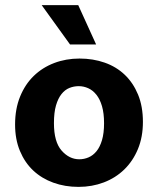

<svg xmlns="http://www.w3.org/2000/svg" viewBox="-20 -720 618 751"><path d="M539 -243Q539 -184 519.5 -137Q500 -90 466 -57Q432 -24 386 -6.5Q340 11 287 11Q234 11 188.5 -5.5Q143 -22 110 -53Q77 -84 58 -129.5Q39 -175 39 -233Q39 -294 58.5 -342Q78 -390 112 -423Q146 -456 192 -473.5Q238 -491 291 -491Q344 -491 389.5 -475Q435 -459 468 -427.5Q501 -396 520 -350Q539 -304 539 -243ZM387 -238Q387 -277 379 -304.5Q371 -332 357 -349.5Q343 -367 325 -375Q307 -383 288 -383Q269 -383 251.5 -376Q234 -369 220.5 -352Q207 -335 199 -307.5Q191 -280 191 -238Q191 -165 221 -131Q251 -97 290 -97Q309 -97 326.5 -104.5Q344 -112 357.5 -128.5Q371 -145 379 -172Q387 -199 387 -238ZM143 -700H286L356 -546H254Z"/></svg>

Font: Mukta ExtraBold
Style: Regular
Weight: 800
Designer: Girish Dalvi and Yashodeep Gholap
Foundry: Ek Type
Version: Version 2.538;PS 1.002;hotconv 16.6.51;makeotf.lib2.5.65220;